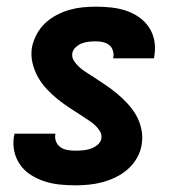

<svg xmlns="http://www.w3.org/2000/svg" viewBox="-20 -548 540 576"><path d="M206 8Q182 8 158.5 5.5Q135 3 113.5 -4Q92 -11 73 -23Q54 -35 41 -53Q28 -71 23 -93.5Q18 -116 22 -140Q23 -142 23 -144Q23 -146 24 -147H146Q146 -147 146 -146.5Q146 -146 146 -145Q144 -133 148.5 -122.5Q153 -112 162 -106Q171 -100 182.5 -98Q194 -96 206 -96Q217 -96 228.5 -97Q240 -98 251 -101.5Q262 -105 272 -113Q282 -121 284 -132Q286 -144 280 -154Q274 -164 265.5 -172Q257 -180 247.5 -186Q238 -192 228 -199Q209 -211 190 -223.5Q171 -236 153.5 -250Q136 -264 120.5 -280.5Q105 -297 94 -316.5Q83 -336 77.5 -359Q72 -382 76 -407Q80 -426 90 -445Q100 -464 115.5 -478.5Q131 -493 150 -503Q169 -513 188.5 -518.5Q208 -524 228 -526Q248 -528 268 -528Q291 -528 314 -525.5Q337 -523 358 -516Q379 -509 397 -496.5Q415 -484 427 -466Q439 -448 443 -426Q447 -404 443 -380Q443 -378 442.5 -376.5Q442 -375 442 -373H319Q319 -374 319.5 -374.5Q320 -375 320 -375Q322 -386 318.5 -396.5Q315 -407 307.5 -413Q300 -419 289.5 -421.5Q279 -424 268 -424Q258 -424 247.5 -423Q237 -422 227 -418.5Q217 -415 208 -407Q199 -399 197 -389Q195 -376 201.5 -366Q208 -356 216.5 -348Q225 -340 235 -333.5Q245 -327 254 -321L256 -320Q274 -308 293 -295.5Q312 -283 329 -269Q346 -255 361.5 -238.5Q377 -222 388 -203Q399 -184 404 -161Q409 -138 405 -114Q402 -94 391 -74.5Q380 -55 363.5 -40.5Q347 -26 327.5 -16.5Q308 -7 287.5 -1.5Q267 4 246.5 6Q226 8 206 8Z"/></svg>

Font: Iosevka SS04 Extrabold
Style: Italic
Weight: 800
Italic angle: -9°
Monospace: yes
Designer: Belleve Invis
Foundry: Belleve Invis
Version: Version 19.0.0; ttfautohint (v1.8.4)